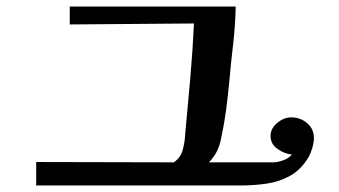

<svg xmlns="http://www.w3.org/2000/svg" viewBox="-20 -635 1040 589"><path d="M943 -211Q943 -198 938 -181Q933 -164 926 -152Q903 -114 869.5 -95.5Q836 -77 797 -71.5Q758 -66 717 -66H91V-138Q197 -138 302 -137.5Q407 -137 513 -137Q534 -151 540.5 -175Q547 -199 548 -222Q556 -307 563.5 -392.5Q571 -478 575 -563L194 -560V-615H703Q702 -557 695 -498Q688 -439 683 -380Q679 -339 673.5 -297Q668 -255 659 -214Q655 -191 646.5 -173Q638 -155 621 -137H818Q832 -137 849.5 -143.5Q867 -150 875 -161Q853 -163 831.5 -178Q810 -193 810 -218Q810 -241 830.5 -258Q851 -275 873 -275Q901 -275 922 -257.5Q943 -240 943 -211Z"/></svg>

Font: Kaisei Opti
Style: Bold
Weight: 700
Designer: Font-Kai, 金井和夫
Foundry: KAZUO KANAI
Version: Version 5.003